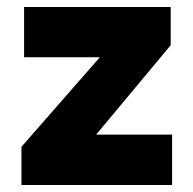

<svg xmlns="http://www.w3.org/2000/svg" viewBox="-20 -530 554 550"><path d="M41.5 0V-109.5L266 -366H49V-510H469V-400.5L255.5 -144.5H473V0Z"/></svg>

Font: Geologica Roman
Style: Bold
Weight: 700
Designer: Sindre Bremnes, Frode Helland
Foundry: Monokrom Skriftforlag AS
Version: Version 1.010;gftools[0.9.28]